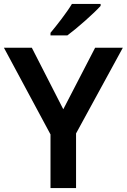

<svg xmlns="http://www.w3.org/2000/svg" viewBox="-20 -957 645 977"><path d="M492 -927V-937H346C319 -892 268 -827 237 -790V-777H323C372 -813 459 -890 492 -927ZM302 -401 142 -714H0L237 -273V0H367V-278L605 -714H464Z"/></svg>

Font: Noto Sans Balinese SemiBold
Style: Regular
Weight: 600
Designer: Aditya Bayu, David Williams
Foundry: David Williams
Version: Version 2.005